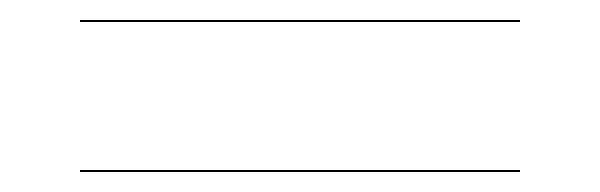

<svg xmlns="http://www.w3.org/2000/svg" viewBox="-20 -531 600 192"><path d="M60 -511H500V-509H60ZM60 -361H500V-359H60Z"/></svg>

Font: Bodoni* 72
Style: Regular
Weight: 400
Version: Version 1.003